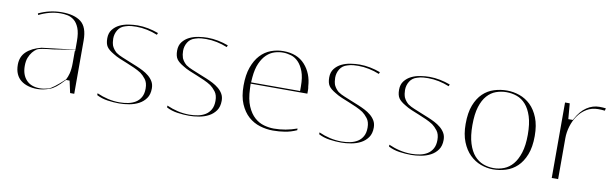

<svg xmlns="http://www.w3.org/2000/svg" viewBox="-36 -704 3219 1007"><g transform="rotate(10 1574.0 -201.0)"><path d="M312 -61 310 -58H309Q269 -14 240 -4Q204 9 174 9Q148 9 125.5 2.5Q103 -4 86.5 -17Q70 -30 61 -50.5Q52 -71 52 -99Q52 -142 80 -168.5Q108 -195 159 -208L336 -229V-274Q336 -318 325.5 -344Q315 -370 298.5 -383Q282 -396 263.5 -399.5Q245 -403 228 -403Q198 -403 169 -395.5Q140 -388 112 -374L109 -382Q138 -396 169 -403Q200 -410 232 -410Q299 -410 334.5 -382.5Q370 -355 370 -284V0H348L334 -64H315Q313 -63 312 -61ZM334 -221H336V-228L221 -210Q149 -203 136.5 -195Q124 -187 113.5 -174Q103 -161 96 -143Q89 -125 89 -99Q89 -52 114.5 -24.5Q140 3 187 3Q207 3 232 -4Q254 -10 315 -67Q323 -82 328 -101Q334 -125 334 -157Z M490 -24Q519 -11 549.5 -4Q580 3 611 3Q635 3 657 -1.5Q679 -6 696 -16.5Q713 -27 723.5 -45.5Q734 -64 734 -92Q734 -123 720 -141Q706 -159 692 -169Q675 -180 655 -189Q635 -198 615 -206Q595 -214 574.5 -222.5Q554 -231 537 -242Q511 -257 500.5 -272.5Q490 -288 490 -317Q490 -345 504.5 -363.5Q519 -382 540.5 -392.5Q562 -403 588 -407Q614 -411 636 -411Q664 -411 692 -405.5Q720 -400 747 -390L743 -380Q716 -391 687.5 -397Q659 -403 630 -403Q622 -403 605.5 -402Q589 -401 572 -395Q547 -388 534 -367Q521 -346 521 -321Q521 -301 527 -283Q532 -272 538.5 -264Q545 -256 552 -250Q568 -239 586 -232Q604 -224 625 -216Q646 -208 667 -199Q684 -192 701.5 -183Q719 -174 733.5 -162Q748 -150 757 -134.5Q766 -119 766 -98Q766 -66 751.5 -45.5Q737 -25 714.5 -13Q692 -1 664 4Q636 9 610 9Q581 9 549 4.5Q517 0 490 -14Z M862 -24Q891 -11 921.5 -4Q952 3 983 3Q1007 3 1029 -1.5Q1051 -6 1068 -16.5Q1085 -27 1095.5 -45.5Q1106 -64 1106 -92Q1106 -123 1092 -141Q1078 -159 1064 -169Q1047 -180 1027 -189Q1007 -198 987 -206Q967 -214 946.5 -222.5Q926 -231 909 -242Q883 -257 872.5 -272.5Q862 -288 862 -317Q862 -345 876.5 -363.5Q891 -382 912.5 -392.5Q934 -403 960 -407Q986 -411 1008 -411Q1036 -411 1064 -405.5Q1092 -400 1119 -390L1115 -380Q1088 -391 1059.5 -397Q1031 -403 1002 -403Q994 -403 977.5 -402Q961 -401 944 -395Q919 -388 906 -367Q893 -346 893 -321Q893 -301 899 -283Q904 -272 910.5 -264Q917 -256 924 -250Q940 -239 958 -232Q976 -224 997 -216Q1018 -208 1039 -199Q1056 -192 1073.5 -183Q1091 -174 1105.5 -162Q1120 -150 1129 -134.5Q1138 -119 1138 -98Q1138 -66 1123.5 -45.5Q1109 -25 1086.5 -13Q1064 -1 1036 4Q1008 9 982 9Q953 9 921 4.5Q889 0 862 -14Z M1272 -213 1273 -187Q1275 -130 1290.5 -94Q1306 -58 1329 -37.5Q1352 -17 1379.5 -9.5Q1407 -2 1432 -2Q1495 -2 1555 -24V-15Q1524 -1 1492.5 4Q1461 9 1429 9Q1394 9 1359.5 -1.5Q1325 -12 1298 -36Q1271 -60 1254 -99.5Q1237 -139 1237 -197Q1237 -254 1251.5 -294.5Q1266 -335 1290 -361Q1314 -387 1346 -399Q1378 -411 1412 -411Q1486 -411 1527 -365.5Q1568 -320 1572 -251Q1574 -242 1574 -233V-231Q1574 -230 1574 -229V-228Q1574 -227 1574 -227V-225Q1574 -225 1574 -224Q1574 -223 1574 -223V-216Q1574 -215 1574 -215V-213ZM1273 -220H1534V-245Q1534 -293 1522.5 -323.5Q1511 -354 1493.5 -372Q1476 -390 1454 -396.5Q1432 -403 1411 -403Q1389 -403 1366.5 -396Q1344 -389 1325 -371Q1306 -353 1292.5 -323Q1279 -293 1275 -248Z M1672 -24Q1701 -11 1731.5 -4Q1762 3 1793 3Q1817 3 1839 -1.5Q1861 -6 1878 -16.5Q1895 -27 1905.5 -45.5Q1916 -64 1916 -92Q1916 -123 1902 -141Q1888 -159 1874 -169Q1857 -180 1837 -189Q1817 -198 1797 -206Q1777 -214 1756.5 -222.5Q1736 -231 1719 -242Q1693 -257 1682.5 -272.5Q1672 -288 1672 -317Q1672 -345 1686.5 -363.5Q1701 -382 1722.5 -392.5Q1744 -403 1770 -407Q1796 -411 1818 -411Q1846 -411 1874 -405.5Q1902 -400 1929 -390L1925 -380Q1898 -391 1869.5 -397Q1841 -403 1812 -403Q1804 -403 1787.5 -402Q1771 -401 1754 -395Q1729 -388 1716 -367Q1703 -346 1703 -321Q1703 -301 1709 -283Q1714 -272 1720.5 -264Q1727 -256 1734 -250Q1750 -239 1768 -232Q1786 -224 1807 -216Q1828 -208 1849 -199Q1866 -192 1883.5 -183Q1901 -174 1915.5 -162Q1930 -150 1939 -134.5Q1948 -119 1948 -98Q1948 -66 1933.5 -45.5Q1919 -25 1896.5 -13Q1874 -1 1846 4Q1818 9 1792 9Q1763 9 1731 4.5Q1699 0 1672 -14Z M2044 -24Q2073 -11 2103.5 -4Q2134 3 2165 3Q2189 3 2211 -1.5Q2233 -6 2250 -16.5Q2267 -27 2277.5 -45.5Q2288 -64 2288 -92Q2288 -123 2274 -141Q2260 -159 2246 -169Q2229 -180 2209 -189Q2189 -198 2169 -206Q2149 -214 2128.5 -222.5Q2108 -231 2091 -242Q2065 -257 2054.5 -272.5Q2044 -288 2044 -317Q2044 -345 2058.5 -363.5Q2073 -382 2094.5 -392.5Q2116 -403 2142 -407Q2168 -411 2190 -411Q2218 -411 2246 -405.5Q2274 -400 2301 -390L2297 -380Q2270 -391 2241.5 -397Q2213 -403 2184 -403Q2176 -403 2159.5 -402Q2143 -401 2126 -395Q2101 -388 2088 -367Q2075 -346 2075 -321Q2075 -301 2081 -283Q2086 -272 2092.5 -264Q2099 -256 2106 -250Q2122 -239 2140 -232Q2158 -224 2179 -216Q2200 -208 2221 -199Q2238 -192 2255.5 -183Q2273 -174 2287.5 -162Q2302 -150 2311 -134.5Q2320 -119 2320 -98Q2320 -66 2305.5 -45.5Q2291 -25 2268.5 -13Q2246 -1 2218 4Q2190 9 2164 9Q2135 9 2103 4.5Q2071 0 2044 -14Z M2601 9Q2568 9 2535.5 -3Q2503 -15 2477 -40.5Q2451 -66 2435 -106Q2419 -146 2419 -201Q2419 -261 2434.5 -301Q2450 -341 2475.5 -365.5Q2501 -390 2534.5 -400.5Q2568 -411 2603 -411Q2637 -411 2670 -399.5Q2703 -388 2729 -363Q2755 -338 2771 -298Q2787 -258 2787 -201Q2787 -142 2771 -101.5Q2755 -61 2729 -36.5Q2703 -12 2669.5 -1.5Q2636 9 2601 9ZM2603 2Q2632 2 2658.5 -8.5Q2685 -19 2705 -42.5Q2725 -66 2737.5 -105Q2750 -144 2750 -201Q2750 -260 2737.5 -298.5Q2725 -337 2704.5 -360Q2684 -383 2657.5 -392.5Q2631 -402 2602 -402Q2573 -402 2546.5 -392.5Q2520 -383 2499.5 -360Q2479 -337 2467 -298.5Q2455 -260 2455 -201Q2455 -143 2467.5 -103.5Q2480 -64 2500.5 -41Q2521 -18 2547.5 -8Q2574 2 2603 2Z M2913 0V-402H2938L2945 -319H2969L2973 -326Q2996 -369 3027.5 -390Q3059 -411 3095 -411Q3104 -411 3112 -410.5Q3120 -410 3129 -409L3126 -396Q3118 -397 3108.5 -397.5Q3099 -398 3091 -398Q3056 -398 3029 -381.5Q3002 -365 2984 -339Q2966 -313 2956.5 -281Q2947 -249 2947 -218V0Z"/></g></svg>

Font: UN Bangla Thin
Style: Regular
Weight: 100
Designer: Desinged by Rajon, Unicode developed by Rashed (IMGN)
Version: Version 2.000;March 19, 2023;FontCreator 14.0.0.2901 64-bit